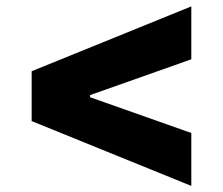

<svg xmlns="http://www.w3.org/2000/svg" viewBox="-20 -660 711 613"><path d="M81.1 -432.6 590.8 -639.6V-470.7L267.6 -356.4V-349.6L590.8 -235.4V-66.4L81.1 -273.4Z"/></svg>

Font: Pretendard GOV Black
Style: Regular
Weight: 900
Designer: Base glyphs from Inter by Rasmus Andersson; Hangeul glyphs from Noto Sans CJK(Source Han Sans) by Jang Soo-young and Kan
Foundry: Kil Hyung-jin
Version: Version 1.309